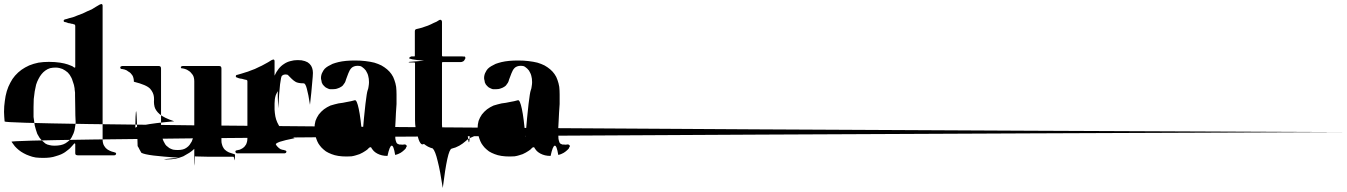

<svg xmlns="http://www.w3.org/2000/svg" viewBox="-20 -770 6684 953"><path d="M535.2 -17.6Q530.3 -19.5 525.4 -21.5Q520.5 -24.4 514.6 -27.3Q509.8 -30.3 504.9 -35.2Q501 -40 497.1 -45.9Q493.2 -51.8 491.2 -60.5Q489.3 -68.4 489.3 -78.1Q489.3 -121.1 489.3 -174.8Q489.3 -227.5 489.3 -286.1Q489.3 -394.5 489.3 -514.6Q489.3 -633.8 489.3 -742.2Q489.3 -746.1 487.3 -748Q486.3 -750 484.4 -750Q481.4 -750 479.5 -749Q477.5 -748 474.6 -747.1Q465.8 -742.2 456.1 -736.3Q446.3 -730.5 435.5 -723.6Q424.8 -718.8 413.1 -713.9Q402.3 -708 390.6 -703.1Q378.9 -698.2 367.2 -694.3Q356.4 -689.5 344.7 -685.5Q334 -682.6 323.2 -679.7Q312.5 -675.8 302.7 -673.8Q298.8 -672.9 297.9 -670.9Q295.9 -668.9 295.9 -667Q295.9 -664.1 297.9 -662.1Q299.8 -661.1 302.7 -660.2Q303.7 -660.2 305.7 -660.2Q308.6 -659.2 311.5 -658.2Q315.4 -656.2 319.3 -655.3Q323.2 -654.3 327.1 -654.3Q331.1 -653.3 334 -652.3Q337.9 -651.4 340.8 -651.4Q343.8 -650.4 345.7 -649.4Q347.7 -649.4 347.7 -649.4Q350.6 -648.4 352.5 -646.5Q353.5 -643.6 353.5 -640.6Q353.5 -603.5 353.5 -546.9Q353.5 -490.2 353.5 -439.5Q353.5 -437.5 353.5 -436.5Q353.5 -435.5 351.6 -434.6Q350.6 -434.6 349.6 -434.6Q348.6 -435.5 346.7 -435.5Q346.7 -436.5 344.7 -437.5Q342.8 -438.5 338.9 -441.4Q335 -443.4 329.1 -445.3Q323.2 -447.3 316.4 -450.2Q308.6 -453.1 298.8 -455.1Q289.1 -457 278.3 -459Q265.6 -460.9 252 -461.9Q238.3 -462.9 222.7 -462.9Q195.3 -462.9 170.9 -459Q146.5 -454.1 125 -445.3Q103.5 -435.5 86.9 -423.8Q69.3 -411.1 54.7 -394.5Q41 -378.9 31.2 -359.4Q20.5 -339.8 13.7 -317.4Q6.8 -293.9 3.9 -268.6Q0 -243.2 0 -214.8Q0 -204.1 1 -191.4Q2 -179.7 2.9 -167Q4.9 -154.3 1665 -141.6Q3325.2 -127.9 6643.6 -114.3Q3334 -101.6 1681.6 -89.8Q29.3 -77.1 37.1 -66.4Q44.9 -54.7 53.7 -43.9Q62.5 -34.2 73.2 -25.4Q84 -16.6 96.7 -9.8Q110.4 -2 125 2.9Q139.6 8.8 157.2 11.7Q174.8 13.7 195.3 13.7Q212.9 13.7 228.5 11.7Q244.1 9.8 257.8 4.9Q271.5 1 283.2 -3.9Q293.9 -8.8 302.7 -14.6Q311.5 -21.5 319.3 -27.3Q327.1 -33.2 332 -39.1Q336.9 -44.9 340.8 -48.8Q344.7 -52.7 346.7 -55.7Q348.6 -57.6 349.6 -58.6Q350.6 -58.6 351.6 -57.6Q352.5 -57.6 353.5 -55.7Q353.5 -54.7 353.5 -52.7Q353.5 -44.9 353.5 -32.2Q353.5 -20.5 353.5 -8.8Q353.5 -5.9 354.5 -3.9Q355.5 -2.9 357.4 -1Q358.4 0 360.4 0Q363.3 1 366.2 1Q399.4 1 451.2 1Q502 1 546.9 1Q548.8 1 550.8 0Q552.7 0 552.7 -1Q554.7 -2.9 555.7 -3.9Q555.7 -4.9 555.7 -5.9Q556.6 -7.8 556.6 -8.8Q555.7 -9.8 554.7 -10.7Q554.7 -11.7 552.7 -12.7Q550.8 -13.7 548.8 -13.7Q546.9 -14.6 543 -15.6Q539.1 -16.6 535.2 -17.6ZM355.5 -163.1Q355.5 -154.3 353.5 -145.5Q352.5 -136.7 350.6 -127Q348.6 -117.2 344.7 -107.4Q340.8 -97.7 335.9 -88.9Q331.1 -80.1 323.2 -72.3Q315.4 -65.4 304.7 -58.6Q294.9 -52.7 281.2 -49.8Q267.6 -46.9 250 -46.9Q236.3 -46.9 225.6 -49.8Q213.9 -51.8 205.1 -57.6Q196.3 -64.5 189.5 -71.3Q181.6 -79.1 175.8 -86.9Q169.9 -95.7 165 -105.5Q161.1 -115.2 158.2 -126Q155.3 -136.7 152.3 -147.5Q150.4 -158.2 149.4 -168.9Q147.5 -179.7 146.5 -189.5Q146.5 -200.2 146.5 -209Q146.5 -218.8 146.5 -226.6Q146.5 -233.4 146.5 -239.3Q146.5 -258.8 147.5 -278.3Q149.4 -297.9 152.3 -316.4Q155.3 -334 159.2 -349.6Q164.1 -365.2 170.9 -377.9Q177.7 -391.6 186.5 -402.3Q194.3 -412.1 205.1 -419.9Q215.8 -427.7 228.5 -431.6Q241.2 -434.6 255.9 -434.6Q265.6 -434.6 274.4 -432.6Q282.2 -430.7 290 -427.7Q297.9 -423.8 303.7 -419.9Q310.5 -415 316.4 -410.2Q321.3 -404.3 326.2 -398.4Q330.1 -391.6 334 -384.8Q337.9 -377.9 339.8 -370.1Q342.8 -362.3 344.7 -355.5Q347.7 -347.7 348.6 -339.8Q350.6 -332 350.6 -325.2Q351.6 -317.4 352.5 -310.5Q352.5 -302.7 352.5 -296.9Q352.5 -272.5 353.5 -234.4Q353.5 -196.3 355.5 -163.1Z M1139.6 -5.9Q1141.6 -5.9 1143.6 -4.9Q1144.5 -3.9 1145.5 -2.9Q1146.5 -2.9 1146.5 -1Q1146.5 -1 1146.5 0Q1146.5 1 1146.5 2Q1146.5 12.7 1145.5 18.6Q1144.5 25.4 1143.6 26.4Q1142.6 16.6 1141.6 12.7Q1139.6 7.8 1137.7 7.8Q1105.5 7.8 1121.1 7.8Q1136.7 7.8 1105.5 7.8Q1100.6 7.8 1092.8 7.8Q1085 7.8 1074.2 7.8Q1062.5 7.8 1044.9 7.8Q1028.3 7.8 1006.8 7.8Q978.5 7.8 963.9 6.8Q949.2 6.8 947.3 5.9Q946.3 52.7 945.3 52.7Q945.3 52.7 945.3 52.7Q944.3 49.8 944.3 -2Q944.3 -9.8 944.3 -17.6Q944.3 -26.4 944.3 -31.2Q933.6 -20.5 919.9 -11.7Q906.2 -2.9 889.6 5.9Q873 12.7 852.5 17.6Q831.1 21.5 806.6 21.5Q786.1 21.5 801.8 19.5Q816.4 17.6 867.2 12.7Q789.1 7.8 742.2 2Q695.3 -3.9 681.6 -11.7Q677.7 -18.6 672.9 -27.3Q668.9 -36.1 663.1 -44.9Q659.2 -207 656.2 -216.8Q652.3 -227.5 650.4 -87.9Q648.4 -98.6 646.5 -108.4Q645.5 -119.1 645.5 -128.9Q645.5 -139.6 695.3 -149.4Q745.1 -159.2 844.7 -168Q792 -185.5 771.5 -204.1Q752 -221.7 747.1 -240.2Q744.1 -252.9 744.1 -264.6Q745.1 -276.4 744.1 -288.1Q742.2 -309.6 725.6 -329.1Q708 -348.6 644.5 -364.3Q644.5 -374 642.6 -381.8Q640.6 -390.6 636.7 -396.5Q632.8 -402.3 627.9 -407.2Q624 -411.1 618.2 -414.1Q613.3 -418 608.4 -420.9Q603.5 -422.9 598.6 -424.8Q592.8 -425.8 589.8 -426.8Q586.9 -427.7 584 -427.7Q582 -427.7 581.1 -427.7Q579.1 -428.7 578.1 -430.7Q578.1 -431.6 577.1 -433.6Q577.1 -434.6 577.1 -436.5Q577.1 -437.5 578.1 -438.5Q579.1 -439.5 580.1 -440.4Q581.1 -441.4 583 -441.4Q584 -442.4 586.9 -442.4Q631.8 -442.4 682.6 -442.4Q733.4 -442.4 767.6 -442.4Q773.4 -442.4 776.4 -439.5Q779.3 -436.5 779.3 -429.7Q779.3 -355.5 779.3 -274.4Q779.3 -192.4 779.3 -137.7Q779.3 -127.9 780.3 -117.2Q782.2 -107.4 783.2 -97.7Q785.2 -87.9 788.1 -78.1Q791 -69.3 795.9 -61.5Q799.8 -52.7 805.7 -46.9Q812.5 -41 820.3 -35.2Q829.1 -30.3 838.9 -27.3Q849.6 -25.4 862.3 -25.4Q877 -25.4 887.7 -28.3Q898.4 -31.2 906.2 -37.1Q915 -43 920.9 -50.8Q926.8 -58.6 931.6 -67.4Q935.5 -76.2 938.5 -85.9Q941.4 -95.7 942.4 -107.4Q944.3 -118.2 944.3 -127.9Q944.3 -138.7 944.3 -149.4Q944.3 -203.1 944.3 -264.6Q944.3 -325.2 944.3 -366.2Q944.3 -376 942.4 -383.8Q940.4 -392.6 936.5 -398.4Q932.6 -404.3 927.7 -409.2Q923.8 -414.1 918.9 -417Q913.1 -420.9 908.2 -423.8Q903.3 -425.8 898.4 -427.7Q893.6 -428.7 890.6 -429.7Q886.7 -430.7 884.8 -430.7Q881.8 -430.7 880.9 -430.7Q878.9 -431.6 878.9 -433.6Q877.9 -432.6 877.9 -433.6Q877.9 -434.6 877.9 -436.5Q877.9 -437.5 877.9 -438.5Q878.9 -439.5 880.9 -440.4Q880.9 -441.4 882.8 -441.4Q883.8 -442.4 886.7 -442.4Q931.6 -442.4 982.4 -442.4Q1034.2 -442.4 1067.4 -442.4Q1073.2 -442.4 1076.2 -439.5Q1079.1 -436.5 1079.1 -429.7Q1079.1 -338.9 1079.1 -238.3Q1079.1 -137.7 1079.1 -70.3Q1079.1 -60.5 1082 -52.7Q1084 -43.9 1087.9 -38.1Q1090.8 -32.2 1095.7 -27.3Q1100.6 -22.5 1105.5 -19.5Q1110.4 -16.6 1116.2 -13.7Q1121.1 -11.7 1125 -10.7Q1130.9 -8.8 1133.8 -7.8Q1137.7 -6.8 1139.6 -5.9Z M1457 -471.7Q1467.8 -471.7 1476.6 -470.7Q1486.3 -468.8 1493.2 -466.8Q1501 -463.9 1506.8 -460.9Q1512.7 -457 1516.6 -453.1Q1520.5 -448.2 1524.4 -443.4Q1527.3 -438.5 1529.3 -432.6Q1531.2 -426.8 1532.2 -420.9Q1533.2 -414.1 1533.2 -408.2Q1533.2 -395.5 1529.3 -356.4Q1526.4 -317.4 1518.6 -250Q1510.7 -302.7 1502.9 -330.1Q1496.1 -356.4 1487.3 -356.4Q1472.7 -356.4 1462.9 -358.4Q1452.1 -360.4 1446.3 -364.3Q1441.4 -367.2 1436.5 -371.1Q1431.6 -375 1427.7 -378.9Q1423.8 -382.8 1419.9 -386.7Q1416 -390.6 1413.1 -393.6Q1410.2 -397.5 1406.2 -399.4Q1402.3 -400.4 1397.5 -400.4Q1392.6 -400.4 1388.7 -399.4Q1383.8 -397.5 1379.9 -394.5Q1375 -391.6 1370.1 -351.6Q1365.2 -310.5 1361.3 -232.4Q1357.4 -294.9 1359.4 -319.3Q1361.3 -342.8 1368.2 -329.1Q1355.5 -314.5 1348.6 -296.9Q1342.8 -278.3 1342.8 -256.8Q1342.8 -241.2 1342.8 -225.6Q1343.8 -209 1346.7 -192.4Q1352.5 -162.1 1373 -133.8Q1393.6 -104.5 1442.4 -84Q1392.6 -74.2 1369.1 -66.4Q1345.7 -57.6 1349.6 -52.7Q1352.5 -46.9 1356.4 -43Q1360.4 -38.1 1364.3 -35.2Q1369.1 -32.2 1373 -29.3Q1377.9 -27.3 1382.8 -26.4Q1386.7 -26.4 1389.6 -25.4Q1392.6 -24.4 1394.5 -23.4Q1396.5 -23.4 1398.4 -22.5Q1399.4 -21.5 1400.4 -20.5Q1401.4 -19.5 1401.4 -18.6Q1402.3 -17.6 1401.4 -15.6Q1401.4 -14.6 1400.4 -13.7Q1400.4 -12.7 1398.4 -10.7Q1397.5 -9.8 1395.5 -9.8Q1393.6 -8.8 1392.6 -8.8Q1379.9 -8.8 1365.2 -8.8Q1351.6 -8.8 1342.8 -8.8Q1341.8 -8.8 1340.8 -8.8Q1338.9 -8.8 1338.9 -8.8Q1314.5 -8.8 1275.4 -8.8Q1236.3 -8.8 1212.9 -8.8Q1211.9 -8.8 1210 -8.8Q1209 -8.8 1207 -8.8Q1198.2 -8.8 1182.6 -8.8Q1166 -8.8 1157.2 -8.8Q1155.3 -8.8 1153.3 -9.8Q1152.3 -9.8 1151.4 -10.7Q1150.4 -12.7 1149.4 -13.7Q1148.4 -14.6 1148.4 -15.6Q1148.4 -17.6 1148.4 -18.6Q1148.4 -19.5 1149.4 -20.5Q1150.4 -22.5 1151.4 -23.4Q1153.3 -23.4 1155.3 -23.4Q1157.2 -24.4 1161.1 -25.4Q1164.1 -26.4 1168 -26.4Q1172.9 -28.3 1176.8 -30.3Q1180.7 -32.2 1185.5 -35.2Q1189.5 -38.1 1193.4 -42Q1197.3 -46.9 1201.2 -52.7Q1204.1 -58.6 1206.1 -66.4Q1208 -74.2 1208 -84Q1208 -154.3 1208 -233.4Q1208 -312.5 1208 -366.2Q1208 -369.1 1207 -371.1Q1205.1 -373 1202.1 -374Q1202.1 -374 1200.2 -374Q1198.2 -374 1195.3 -375Q1191.4 -376 1187.5 -377Q1184.6 -377.9 1180.7 -378.9Q1176.8 -379.9 1172.9 -379.9Q1168.9 -380.9 1165 -381.8Q1162.1 -382.8 1160.2 -383.8Q1158.2 -384.8 1157.2 -384.8Q1153.3 -385.7 1152.3 -386.7Q1150.4 -388.7 1150.4 -391.6Q1150.4 -393.6 1152.3 -396.5Q1153.3 -398.4 1157.2 -398.4Q1167 -401.4 1177.7 -404.3Q1188.5 -407.2 1199.2 -411.1Q1210.9 -414.1 1221.7 -418.9Q1233.4 -422.9 1245.1 -427.7Q1256.8 -432.6 1267.6 -438.5Q1279.3 -443.4 1289.1 -449.2Q1300.8 -455.1 1310.5 -460.9Q1320.3 -466.8 1328.1 -471.7Q1331.1 -473.6 1333 -473.6Q1335 -474.6 1337.9 -474.6Q1339.8 -474.6 1340.8 -472.7Q1342.8 -470.7 1342.8 -466.8Q1342.8 -449.2 1342.8 -428.7Q1342.8 -408.2 1342.8 -394.5Q1351.6 -414.1 1363.3 -428.7Q1375 -443.4 1390.6 -453.1Q1405.3 -462.9 1421.9 -466.8Q1438.5 -471.7 1457 -471.7Z M1985.4 -52.7Q1989.3 -53.7 1992.2 -52.7Q1994.1 -51.8 1996.1 -49.8Q1999 -47.9 1999 -44.9Q1999 -42 1996.1 -39.1Q1995.1 -36.1 1993.2 -32.2Q1990.2 -29.3 1986.3 -25.4Q1982.4 -22.5 1978.5 -18.6Q1973.6 -14.6 1968.8 -11.7Q1962.9 -8.8 1957 -5.9Q1950.2 -2.9 1941.4 -1Q1933.6 -48.8 1923.8 -46.9Q1914.1 -45.9 1903.3 3.9Q1888.7 3.9 1876 1Q1863.3 -2 1852.5 -7.8Q1841.8 -13.7 1835 -20.5Q1828.1 -28.3 1823.2 -36.1Q1823.2 -38.1 1821.3 -39.1Q1819.3 -39.1 1817.4 -39.1Q1816.4 -39.1 1814.5 -38.1Q1812.5 -37.1 1811.5 -36.1Q1810.5 -35.2 1808.6 -33.2Q1806.6 -30.3 1802.7 -27.3Q1798.8 -24.4 1793 -20.5Q1787.1 -17.6 1780.3 -12.7Q1773.4 -8.8 1764.6 -4.9Q1755.9 -2 1746.1 1Q1737.3 3.9 1724.6 5.9Q1712.9 6.8 1700.2 6.8Q1677.7 6.8 1659.2 3.9Q1640.6 1 1626 -4.9Q1610.4 -10.7 1597.7 -18.6Q1585.9 -27.3 1576.2 -37.1Q1567.4 -46.9 1560.5 -57.6Q1553.7 -69.3 1549.8 -82Q1544.9 -94.7 1543 -107.4Q1541 -121.1 1541 -132.8Q1541 -152.3 1545.9 -169.9Q1551.8 -186.5 1562.5 -202.1Q1574.2 -216.8 1587.9 -227.5Q1602.5 -238.3 1620.1 -246.1Q1629.9 -249 1640.6 -252Q1650.4 -254.9 1660.2 -256.8Q1670.9 -257.8 1681.6 -259.8Q1691.4 -261.7 1701.2 -263.7Q1711.9 -265.6 1721.7 -267.6Q1731.4 -269.5 1741.2 -272.5Q1751 -275.4 1760.7 -229.5Q1770.5 -184.6 1778.3 -89.8Q1787.1 -196.3 1793.9 -253.9Q1800.8 -311.5 1804.7 -321.3Q1808.6 -331.1 1809.6 -341.8Q1811.5 -352.5 1811.5 -362.3Q1811.5 -371.1 1810.5 -378.9Q1809.6 -386.7 1807.6 -393.6Q1805.7 -401.4 1802.7 -407.2Q1799.8 -414.1 1795.9 -419.9Q1792 -424.8 1787.1 -429.7Q1783.2 -433.6 1777.3 -437.5Q1772.5 -441.4 1766.6 -442.4Q1761.7 -443.4 1755.9 -443.4Q1745.1 -443.4 1737.3 -440.4Q1729.5 -437.5 1724.6 -432.6Q1719.7 -427.7 1715.8 -420.9Q1711.9 -414.1 1709 -406.2Q1706.1 -399.4 1703.1 -390.6Q1700.2 -382.8 1697.3 -375Q1695.3 -366.2 1691.4 -359.4Q1686.5 -351.6 1681.6 -345.7Q1676.8 -340.8 1670.9 -337.9Q1665 -334 1658.2 -332Q1651.4 -329.1 1644.5 -328.1Q1637.7 -327.1 1630.9 -327.1Q1624 -327.1 1618.2 -327.1Q1612.3 -328.1 1606.4 -331.1Q1601.6 -333 1596.7 -335.9Q1592.8 -338.9 1588.9 -342.8Q1585 -346.7 1582 -350.6Q1579.1 -355.5 1577.1 -360.4Q1576.2 -366.2 1575.2 -371.1Q1573.2 -377 1573.2 -382.8Q1573.2 -390.6 1575.2 -398.4Q1577.1 -406.2 1582 -414.1Q1585 -420.9 1591.8 -428.7Q1598.6 -435.5 1608.4 -441.4Q1618.2 -447.3 1630.9 -453.1Q1644.5 -458 1660.2 -461.9Q1676.8 -465.8 1697.3 -467.8Q1717.8 -469.7 1742.2 -469.7Q1770.5 -469.7 1793.9 -466.8Q1818.4 -463.9 1837.9 -459Q1857.4 -453.1 1873 -445.3Q1888.7 -436.5 1901.4 -425.8Q1914.1 -415 1922.9 -402.3Q1932.6 -388.7 1937.5 -373Q1943.4 -357.4 1946.3 -338.9Q1948.2 -321.3 1948.2 -300.8Q1948.2 -276.4 1948.2 -253.9Q1947.3 -230.5 1945.3 -210Q1944.3 -188.5 1943.4 -169.9Q1942.4 -151.4 1941.4 -134.8Q1940.4 -118.2 1941.4 -104.5Q1941.4 -90.8 1942.4 -81.1Q1944.3 -70.3 1947.3 -63.5Q1950.2 -56.6 1957 -54.7Q1959 -53.7 1961.9 -52.7Q1965.8 -52.7 1968.8 -52.7Q1972.7 -51.8 1977.5 -51.8Q1981.4 -51.8 1985.4 -52.7Z M2299.8 -111.3Q2304.7 -63.5 2307.6 -63.5Q2310.5 -63.5 2312.5 -110.4Q2315.4 -107.4 2322.3 -104.5Q2330.1 -101.6 2343.8 -98.6Q2324.2 -90.8 2310.5 -84Q2297.9 -76.2 2291 -69.3Q2284.2 -63.5 2276.4 -57.6Q2267.6 -51.8 2259.8 -46.9Q2251 -42 2241.2 -38.1Q2232.4 -35.2 2221.7 -32.2Q2210.9 -29.3 2200.2 19.5Q2189.5 68.4 2177.7 163.1Q2165 78.1 2152.3 29.3Q2140.6 -20.5 2127.9 -33.2Q2116.2 -36.1 2104.5 -42Q2093.8 -47.9 2084 -55.7Q2074.2 -48.8 2066.4 -60.5Q2057.6 -72.3 2051.8 -101.6Q2045.9 -116.2 2043 -134.8Q2040 -153.3 2040 -174.8Q2040 -245.1 2040 -324.2Q2040 -403.3 2040 -456.1Q2040 -458 2039.1 -459Q2038.1 -460 2036.1 -460Q2033.2 -460 2029.3 -460Q2025.4 -460 2022.5 -460Q2016.6 -460 2012.7 -460Q2009.8 -460 2007.8 -461.9Q2007.8 -461.9 2007.8 -461.9Q2007.8 -462.9 2025.4 -463.9Q2044.9 -465.8 2085 -468.8Q2044.9 -471.7 2026.4 -475.6Q2007.8 -479.5 2010.7 -482.4Q2013.7 -486.3 2017.6 -488.3Q2021.5 -490.2 2024.4 -490.2Q2027.3 -490.2 2030.3 -490.2Q2033.2 -490.2 2036.1 -490.2Q2037.1 -490.2 2038.1 -490.2Q2039.1 -491.2 2039.1 -494.1Q2039.1 -523.4 2039.1 -557.6Q2039.1 -591.8 2039.1 -614.3Q2039.1 -619.1 2041 -622.1Q2043 -625 2047.9 -626Q2053.7 -627 2060.5 -628.9Q2067.4 -630.9 2075.2 -632.8Q2082 -634.8 2088.9 -637.7Q2096.7 -639.6 2103.5 -642.6Q2111.3 -645.5 2119.1 -649.4Q2126 -652.3 2132.8 -656.2Q2140.6 -659.2 2146.5 -662.1Q2152.3 -666 2159.2 -669.9Q2162.1 -670.9 2164.1 -671.9Q2165 -671.9 2165 -671.9Q2167 -670.9 2168.9 -670.9Q2170.9 -669.9 2172.9 -667Q2173.8 -665 2173.8 -661.1Q2173.8 -619.1 2173.8 -572.3Q2173.8 -525.4 2173.8 -494.1Q2173.8 -492.2 2174.8 -491.2Q2175.8 -490.2 2177.7 -490.2Q2201.2 -490.2 2227.5 -490.2Q2253.9 -490.2 2271.5 -490.2Q2277.3 -490.2 2281.2 -489.3Q2285.2 -489.3 2287.1 -489.3Q2288.1 -488.3 2289.1 -486.3Q2290 -485.4 2290 -482.4Q2290 -479.5 2288.1 -476.6Q2286.1 -472.7 2283.2 -468.8Q2279.3 -464.8 2275.4 -463.9Q2271.5 -461.9 2266.6 -461.9Q2244.1 -461.9 2219.7 -461.9Q2194.3 -461.9 2177.7 -461.9Q2176.8 -461.9 2174.8 -460.9Q2173.8 -460 2173.8 -459Q2173.8 -381.8 2173.8 -295.9Q2173.8 -209 2173.8 -150.4Q2173.8 -144.5 2174.8 -137.7Q2176.8 -131.8 2178.7 -127Q2180.7 -121.1 2183.6 -117.2Q2187.5 -112.3 2190.4 -108.4Q2194.3 -105.5 2199.2 -102.5Q2203.1 -100.6 2209 -98.6Q2213.9 -97.7 2219.7 -95.7Q2224.6 -94.7 2229.5 -94.7Q2240.2 -94.7 2251 -96.7Q2260.7 -97.7 2269.5 -100.6Q2279.3 -103.5 2287.1 -106.4Q2294.9 -109.4 2299.8 -111.3Z M2794.9 -52.7Q2798.8 -53.7 2801.8 -52.7Q2803.7 -51.8 2805.7 -49.8Q2808.6 -47.9 2808.6 -44.9Q2808.6 -42 2805.7 -39.1Q2804.7 -36.1 2802.7 -32.2Q2799.8 -29.3 2795.9 -25.4Q2792 -22.5 2788.1 -18.6Q2783.2 -14.6 2778.3 -11.7Q2772.5 -8.8 2766.6 -5.9Q2759.8 -2.9 2751 -1Q2743.2 -48.8 2733.4 -46.9Q2723.6 -45.9 2712.9 3.9Q2698.2 3.9 2685.5 1Q2672.9 -2 2662.1 -7.8Q2651.4 -13.7 2644.5 -20.5Q2637.7 -28.3 2632.8 -36.1Q2632.8 -38.1 2630.9 -39.1Q2628.9 -39.1 2627 -39.1Q2626 -39.1 2624 -38.1Q2622.1 -37.1 2621.1 -36.1Q2620.1 -35.2 2618.2 -33.2Q2616.2 -30.3 2612.3 -27.3Q2608.4 -24.4 2602.5 -20.5Q2596.7 -17.6 2589.8 -12.7Q2583 -8.8 2574.2 -4.9Q2565.4 -2 2555.7 1Q2546.9 3.9 2534.2 5.9Q2522.5 6.8 2509.8 6.8Q2487.3 6.8 2468.8 3.9Q2450.2 1 2435.5 -4.9Q2419.9 -10.7 2407.2 -18.6Q2395.5 -27.3 2385.7 -37.1Q2377 -46.9 2370.1 -57.6Q2363.3 -69.3 2359.4 -82Q2354.5 -94.7 2352.5 -107.4Q2350.6 -121.1 2350.6 -132.8Q2350.6 -152.3 2355.5 -169.9Q2361.3 -186.5 2372.1 -202.1Q2383.8 -216.8 2397.5 -227.5Q2412.1 -238.3 2429.7 -246.1Q2439.5 -249 2450.2 -252Q2460 -254.9 2469.7 -256.8Q2480.5 -257.8 2491.2 -259.8Q2501 -261.7 2510.7 -263.7Q2521.5 -265.6 2531.2 -267.6Q2541 -269.5 2550.8 -272.5Q2560.5 -275.4 2570.3 -229.5Q2580.1 -184.6 2587.9 -89.8Q2596.7 -196.3 2603.5 -253.9Q2610.4 -311.5 2614.3 -321.3Q2618.2 -331.1 2619.1 -341.8Q2621.1 -352.5 2621.1 -362.3Q2621.1 -371.1 2620.1 -378.9Q2619.1 -386.7 2617.2 -393.6Q2615.2 -401.4 2612.3 -407.2Q2609.4 -414.1 2605.5 -419.9Q2601.6 -424.8 2596.7 -429.7Q2592.8 -433.6 2586.9 -437.5Q2582 -441.4 2576.2 -442.4Q2571.3 -443.4 2565.4 -443.4Q2554.7 -443.4 2546.9 -440.4Q2539.1 -437.5 2534.2 -432.6Q2529.3 -427.7 2525.4 -420.9Q2521.5 -414.1 2518.6 -406.2Q2515.6 -399.4 2512.7 -390.6Q2509.8 -382.8 2506.8 -375Q2504.9 -366.2 2501 -359.4Q2496.1 -351.6 2491.2 -345.7Q2486.3 -340.8 2480.5 -337.9Q2474.6 -334 2467.8 -332Q2460.9 -329.1 2454.1 -328.1Q2447.3 -327.1 2440.4 -327.1Q2433.6 -327.1 2427.7 -327.1Q2421.9 -328.1 2416 -331.1Q2411.1 -333 2406.2 -335.9Q2402.3 -338.9 2398.4 -342.8Q2394.5 -346.7 2391.6 -350.6Q2388.7 -355.5 2386.7 -360.4Q2385.7 -366.2 2384.8 -371.1Q2382.8 -377 2382.8 -382.8Q2382.8 -390.6 2384.8 -398.4Q2386.7 -406.2 2391.6 -414.1Q2394.5 -420.9 2401.4 -428.7Q2408.2 -435.5 2418 -441.4Q2427.7 -447.3 2440.4 -453.1Q2454.1 -458 2469.7 -461.9Q2486.3 -465.8 2506.8 -467.8Q2527.3 -469.7 2551.8 -469.7Q2580.1 -469.7 2603.5 -466.8Q2627.9 -463.9 2647.5 -459Q2667 -453.1 2682.6 -445.3Q2698.2 -436.5 2710.9 -425.8Q2723.6 -415 2732.4 -402.3Q2742.2 -388.7 2747.1 -373Q2752.9 -357.4 2755.9 -338.9Q2757.8 -321.3 2757.8 -300.8Q2757.8 -276.4 2757.8 -253.9Q2756.8 -230.5 2754.9 -210Q2753.9 -188.5 2752.9 -169.9Q2752 -151.4 2751 -134.8Q2750 -118.2 2751 -104.5Q2751 -90.8 2752 -81.1Q2753.9 -70.3 2756.8 -63.5Q2759.8 -56.6 2766.6 -54.7Q2768.6 -53.7 2771.5 -52.7Q2775.4 -52.7 2778.3 -52.7Q2782.2 -51.8 2787.1 -51.8Q2791 -51.8 2794.9 -52.7Z"/></svg>

Font: Mermaid
Style: Bold
Weight: 400
Designer: Scott Simpson
Version: Version 1.001